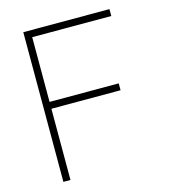

<svg xmlns="http://www.w3.org/2000/svg" viewBox="-110 -828 811 917"><g transform="rotate(-15 295.5 -370.0)"><path d="M90 0V-740H516V-706H125V-386H467V-352H125V0Z"/></g></svg>

Font: Be Vietnam Pro Thin
Style: Regular
Weight: 100
Designer: Lam Bao, Tony Le, Vietanh Nguyen
Foundry: Yellow Type Foundry
Version: Version 1.002; ttfautohint (v1.8.3)